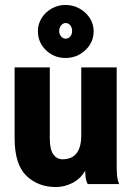

<svg xmlns="http://www.w3.org/2000/svg" viewBox="-20 -743 540 775"><path d="M206 12Q133 12 86 -34Q39 -80 39 -185V-471H181V-185Q181 -139 195.5 -119.5Q210 -100 232 -100Q308 -100 308 -197V-471H451V-76Q451 -52 452.5 -34.5Q454 -17 461 0H334Q327 -14 325.5 -27.5Q324 -41 324 -54Q304 -20 271.5 -4Q239 12 206 12ZM244 -509Q198 -509 165.5 -540.5Q133 -572 133 -617Q133 -646 148 -670Q163 -694 188.5 -708.5Q214 -723 244 -723Q275 -723 301 -708.5Q327 -694 342.5 -670Q358 -646 358 -617Q358 -572 324.5 -540.5Q291 -509 244 -509ZM245 -587Q256 -587 263.5 -595.5Q271 -604 271 -618Q271 -632 263.5 -641Q256 -650 245 -650Q235 -650 227 -641Q219 -632 219 -618Q219 -604 227 -595.5Q235 -587 245 -587Z"/></svg>

Font: Inconsolata Black
Style: Regular
Weight: 900
Monospace: yes
Designer: Raph Levien, Cyreal, Brenton Simpson
Foundry: Raph Levien, Cyreal, Google
Version: Version 3.001; ttfautohint (v1.8.2.53-6de2)